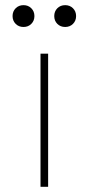

<svg xmlns="http://www.w3.org/2000/svg" viewBox="-20 -718 339 738"><path d="M135.7 0V-511.7H165V0ZM230.5 -614.3Q212.4 -614.3 200.4 -626.2Q188.5 -638.2 188.5 -656.2Q188.5 -674.3 200.4 -686.3Q212.4 -698.2 230.5 -698.2Q248.5 -698.2 260.5 -686.3Q272.5 -674.3 272.5 -656.2Q272.5 -638.2 260.5 -626.2Q248.5 -614.3 230.5 -614.3ZM70.3 -614.3Q52.2 -614.3 40.3 -626.2Q28.3 -638.2 28.3 -656.2Q28.3 -674.3 40.3 -686.3Q52.2 -698.2 70.3 -698.2Q88.4 -698.2 100.3 -686.3Q112.3 -674.3 112.3 -656.2Q112.3 -638.2 100.3 -626.2Q88.4 -614.3 70.3 -614.3Z"/></svg>

Font: Reddit Sans ExtraLight
Style: Regular
Weight: 250
Designer: Stephen Hutchings
Foundry: Reddit
Version: Version 1.014